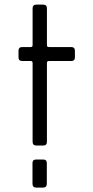

<svg xmlns="http://www.w3.org/2000/svg" viewBox="-20 -645 414 851"><path d="M124 168.9V77.6Q124 62 140.6 62H170.9Q187.5 62 187.5 77.6V168.9Q187.5 186.5 170.9 186.5H140.6Q124 186.5 124 168.9ZM124.5 -16.6V-366.2Q124.5 -374.5 116.2 -374.5H78.6Q62 -374.5 62 -391.1V-419.9Q62 -436.5 78.6 -436.5H116.2Q124.5 -436.5 124.5 -444.8V-607.9Q124.5 -624.5 141.1 -624.5H171.4Q188 -624.5 188 -607.9V-444.8Q188 -436.5 196.3 -436.5H295.4Q312 -436.5 312 -419.9V-391.1Q312 -374.5 295.4 -374.5H196.3Q188 -374.5 188 -366.2V-16.6Q188 0 171.4 0H141.1Q124.5 0 124.5 -16.6Z"/></svg>

Font: GOSTRUS
Style: type_B
Weight: 400
Designer: Юрий и Татьяна Кривогуз
Version: Version 02.00